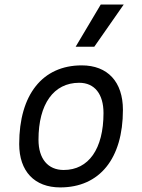

<svg xmlns="http://www.w3.org/2000/svg" viewBox="-20 -815 626 845"><path d="M245.1 9.8C418.5 9.8 521 -117.2 521 -331.5C521 -455.1 453.6 -527.3 339.8 -527.3C167 -527.3 64.5 -398.4 64.5 -181.2C64.5 -61 131.8 9.8 245.1 9.8ZM260.3 -66.9C190.9 -66.9 149.4 -116.2 149.4 -200.2C149.4 -357.4 216.3 -450.7 328.6 -450.7C396.5 -450.7 435.5 -400.9 435.5 -317.4C435.5 -159.7 370.1 -66.9 260.3 -66.9ZM313 -609.4H395L524.4 -794.9H423.3Z"/></svg>

Font: Cascadia Code SemiLight
Style: Italic
Weight: 350
Italic angle: -10°
Monospace: yes
Designer: Aaron Bell
Foundry: Saja Typeworks
Version: Version 2404.023